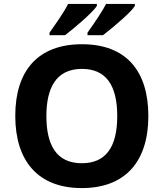

<svg xmlns="http://www.w3.org/2000/svg" viewBox="-20 -951 835 981"><path d="M399 -725C173 -725 58 -589 58 -359C58 -130 173 10 398 10C623 10 738 -129 738 -358C738 -588 625 -725 399 -725ZM399 -599C519 -599 579 -519 579 -358C579 -197 519 -117 398 -117C265 -117 217 -215 217 -358C217 -501 266 -599 399 -599ZM475 -921V-931H328C308 -890 262 -825 233 -784V-771H312C347 -797 453 -885 475 -921ZM427 -771H506C541 -798 575 -826 608 -856C641 -886 661 -907 669 -921V-931H522C504 -896 472 -847 427 -784Z"/></svg>

Font: Passageway
Style: Regular
Weight: 700
Foundry: Ascender Corporation
Version: Version 1.11